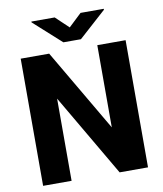

<svg xmlns="http://www.w3.org/2000/svg" viewBox="-96 -979 896 1057"><g transform="rotate(-10 352.0 -451.0)"><path d="M645 -710.9V0H486.3L217.8 -459.5V0H58.6V-710.9H217.8L486.8 -251.5V-710.9ZM282.2 -901.9 354.5 -833.5 426.8 -901.9H556.6V-896.5L403.8 -758.8H305.7L151.9 -897.5V-901.9Z"/></g></svg>

Font: Vazirmatn UI ExtraBold
Style: Regular
Weight: 800
Designer: Saber Rastikerdar
Foundry: Saber Rastikerdar
Version: Version 33.003